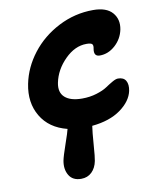

<svg xmlns="http://www.w3.org/2000/svg" viewBox="-91 -740 797 973"><g transform="rotate(-10 308.0 -254.0)"><path d="M248 162.1Q204.6 162.1 185.8 130.9Q167 99.6 174.8 56.2Q179.2 33.2 199.5 -24.9Q219.7 -83 223.1 -99.1Q131.3 -122.1 89.1 -193.4Q46.9 -264.6 65.9 -358.9Q82.5 -441.4 137.2 -512.2Q191.9 -583 276.1 -626.5Q360.4 -669.9 455.1 -669.9Q523.4 -669.9 553.7 -635Q584 -600.1 574.2 -548.8Q564.5 -501.5 528.6 -469.2Q492.7 -437 449.2 -437Q416.5 -437 423.8 -477.1Q427.2 -492.7 421.4 -499.8Q415.5 -506.8 392.1 -506.8Q332.5 -506.8 280.8 -455.1Q229 -403.3 215.8 -337.9Q206.1 -289.1 234.9 -263.4Q263.7 -237.8 323.2 -237.8Q363.3 -237.8 397.9 -248.5Q432.6 -259.3 451.4 -272Q470.2 -284.7 488.8 -295.4Q507.3 -306.2 519 -306.2Q547.9 -306.2 559.1 -286.6Q570.3 -267.1 564 -234.9Q553.2 -183.1 496.8 -142.3Q440.4 -101.6 349.1 -92.8Q344.2 -62 339.6 2.7Q335 67.4 331.1 85Q324.2 120.1 302.5 141.1Q280.8 162.1 248 162.1Z"/></g></svg>

Font: Shantell Sans Irregular Bouncy
Style: Bold Italic
Weight: 700
Italic angle: -11.31°
Designer: Stephen Nixon, Anya Danilova, Shantell Martin
Foundry: Arrow Type
Version: Version 1.006;[9816181b4]